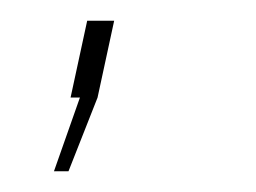

<svg xmlns="http://www.w3.org/2000/svg" viewBox="-20 -84 247 185"><path d="M32 81 57 10H48L64 -64H90L74 10L46 81Z"/></svg>

Font: Raleway Thin Thin
Style: Italic
Weight: 250
Italic angle: -12°
Version: Version 4.026